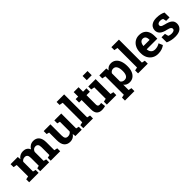

<svg xmlns="http://www.w3.org/2000/svg" viewBox="287 -2235 3911 3911"><g transform="rotate(-45 2243.0 -279.5)"><path d="M37.3 0V-84.7L106.6 -99.5V-428.3L30.3 -443.2V-528.3H237.6L243.4 -458.6Q269 -496.5 307.3 -517.3Q345.6 -538.1 396 -538.1Q446.7 -538.1 483.1 -515.6Q519.4 -493.1 537.9 -447.5Q562.2 -490 601.3 -514.1Q640.4 -538.1 693.1 -538.1Q771.5 -538.1 816.6 -484.9Q861.7 -431.6 861.7 -322.7V-99.5L931.1 -84.7V0H658.5V-84.7L720.5 -99.5V-323Q720.5 -382.1 701.1 -405.1Q681.7 -428 644.2 -428Q610.6 -428 587.6 -408.7Q564.6 -389.5 554.4 -358.3V-99.5L612.6 -84.7V0H355.5V-84.7L413.7 -99.5V-323Q413.7 -380.6 394.1 -404.3Q374.6 -428 336.7 -428Q306 -428 283.8 -415.7Q261.6 -403.3 247.4 -380.3V-99.5L309.4 -84.7V0Z M1215.1 10.3Q1133.6 10.3 1087.2 -42.9Q1040.7 -96 1040.7 -207.7V-428.3L983.7 -443.2V-528.3H1040.7H1178.2V-206.7Q1178.2 -149.5 1197.6 -124.7Q1216.9 -99.8 1257 -99.8Q1288.4 -99.8 1312.6 -112.4Q1336.8 -124.9 1352.1 -148.6V-428.3L1290.7 -443.2V-528.3H1352.1H1489.6V-99.5L1552 -84.7V0H1369.2L1360 -67.3Q1335.4 -29.8 1298.7 -9.8Q1262 10.3 1215.1 10.3Z M1596.3 0V-84.7L1665.6 -99.5V-661.7L1589.3 -676.6V-761.7H1806.9V-99.5L1876 -84.7V0Z M2130 10.1Q2056.7 10.1 2017 -30.2Q1977.3 -70.5 1977.3 -158.2V-428.9H1904.4V-528.3H1977.3V-657.5H2118.1V-528.3H2215.8V-428.9H2118.1V-158.5Q2118.1 -127.7 2131.2 -114.4Q2144.2 -101 2166.7 -101Q2178.8 -101 2192.5 -102.8Q2206.2 -104.7 2216.1 -106.5L2228.4 -4.6Q2206.5 1.8 2180.7 5.9Q2154.9 10.1 2130 10.1Z M2274.8 0V-84.7L2342.7 -99.5V-428.3L2268.1 -443.2V-528.3H2480.2V-99.5L2547.8 -84.7V0ZM2337.8 -640.5V-761.7H2480.2V-640.5Z M2593.7 203.1V118L2661.3 103.1V-428.3L2586.7 -443.2V-528.3H2787.2L2793.9 -466.8Q2817.1 -501.2 2849.7 -519.6Q2882.2 -538.1 2927.6 -538.1Q2989.6 -538.1 3034.5 -503.3Q3078.6 -468.8 3102.4 -406.2Q3126.2 -343.5 3126.2 -259.7V-249.4Q3126.2 -171.5 3102.6 -113.2Q3078.6 -54.6 3034 -22.2Q2989.5 10.3 2926.8 10.3Q2884.7 10.3 2852.8 -5.1Q2820.9 -20.4 2798.2 -50.3V103.1L2866.4 118V203.1ZM2885.5 -98Q2939.6 -98 2964 -138.9Q2988.5 -179.8 2988.5 -249.4V-259.7Q2988.5 -337.4 2962.9 -382.7Q2937.3 -428 2884.6 -428Q2855.6 -428 2833.4 -414.7Q2811.3 -401.5 2798.2 -376.9V-144.7Q2811.3 -122 2833.5 -110Q2855.7 -98 2885.5 -98Z M3174.4 0V-84.7L3243.8 -99.5V-661.7L3167.4 -676.6V-761.7H3385.1V-99.5L3454.1 -84.7V0Z M3748.5 10.3Q3674.4 10.3 3619.3 -23.4Q3564 -56.6 3533.5 -115.3Q3503.1 -174 3503.1 -249.2V-268.7Q3503.1 -361.7 3542 -427.1Q3572.5 -479.5 3622.4 -508.9Q3672.3 -538.4 3735.9 -538.1Q3803.7 -538.1 3851.2 -511.5Q3900.2 -484.1 3925.9 -430.3Q3951.7 -376.6 3951.7 -299.4V-222.4H3646.1L3645.2 -219.3Q3647.9 -183.2 3662.6 -155.8Q3677.3 -128.3 3703.2 -113.2Q3729.1 -98 3765.5 -98Q3804.4 -98 3837.7 -108.2Q3871.1 -118.3 3902.3 -138L3939.9 -50.9Q3908.1 -24.7 3859.7 -7.2Q3811.3 10.3 3748.5 10.3ZM3647.3 -316H3822.7V-328.7Q3822.7 -361.4 3813.7 -384.9Q3804.8 -408.4 3786.1 -420.9Q3767.5 -433.4 3738.3 -433.4Q3710.3 -433.4 3689.7 -417.5Q3671.1 -402.6 3660.4 -377Q3649.6 -351.4 3645.7 -318.5Z M4241.4 10.3Q4182.6 10.3 4131.7 -0.9Q4080.8 -12.1 4033.8 -33.1L4032.2 -182H4130.8L4149.7 -105.8Q4166.8 -97.5 4186.7 -92.6Q4206.6 -87.8 4232 -87.8Q4271 -87.8 4295.2 -101.2Q4319.4 -114.6 4319.4 -142.8Q4319.4 -162.3 4305.5 -175.3Q4291.6 -188.3 4268.2 -197Q4244.8 -205.7 4215.7 -211.8Q4121.8 -231.4 4077.3 -272.4Q4032.9 -313.4 4032.9 -377.2Q4032.9 -420.7 4055 -456.9Q4077.1 -493.2 4123.1 -515.2Q4169.1 -537.2 4239.5 -537.2Q4299.2 -537.2 4348.7 -525.6Q4398.1 -514 4431.6 -495.4L4433.3 -351.7H4335.3L4320.2 -420.8Q4306.6 -430.6 4288.8 -435.6Q4270.9 -440.7 4248.2 -440.7Q4210.6 -440.7 4190.3 -425.3Q4170 -409.9 4170 -386Q4170 -370 4179 -358Q4188 -346 4209 -336.4Q4230 -326.9 4266.5 -318.6Q4364.8 -296.2 4409.7 -258.8Q4454.6 -221.4 4454.6 -154.3Q4454.6 -80.7 4401.2 -35.2Q4347.9 10.3 4241.4 10.3Z"/></g></svg>

Font: Hanuman
Style: Regular
Weight: 400
Designer: Danh Hong
Foundry: Danh Hong
Version: Version 9.000